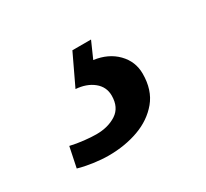

<svg xmlns="http://www.w3.org/2000/svg" viewBox="-67 -103 468 437"><g transform="rotate(-30 166.5 115.5)"><path d="M111 240Q93 240 71.5 237Q50 234 33 229L44 176Q61 180 79.5 182Q98 184 111 184Q142 184 163.5 170Q185 156 185 125Q185 102 167 87.5Q149 73 121 71L159 -9H208L189 34Q226 39 248.5 62Q271 85 271 117Q271 160 248.5 187Q226 214 190 227Q154 240 111 240Z"/></g></svg>

Font: ET Text
Style: Italic
Weight: 470
Italic angle: -12°
Designer: Monotype Design Team
Foundry: Monotype Imaging Inc.
Version: Version 2.009